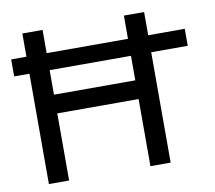

<svg xmlns="http://www.w3.org/2000/svg" viewBox="-78 -790 983 879"><g transform="rotate(-10 414.0 -350.0)"><path d="M646 -700H552V-399H174V-700H80V0H174V-312H552V0H646ZM9 -592V-513H816V-592Z"/></g></svg>

Font: Rookery
Style: Regular
Weight: 400
Designer: Ryan Kimball / Julieta Ulanovsky
Foundry: Motorola Mobility LLC.
Version: Version 1.0